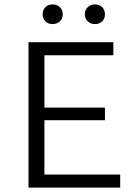

<svg xmlns="http://www.w3.org/2000/svg" viewBox="-20 -849 619 869"><path d="M524 0H109V-658H493V-599H181V-59H524ZM134 -305V-362H455V-305ZM218 -740Q198 -740 185.5 -752.5Q173 -765 173 -784Q173 -804 185.5 -816.5Q198 -829 218 -829Q238 -829 251 -816.5Q264 -804 264 -784Q264 -765 251 -752.5Q238 -740 218 -740ZM410 -740Q390 -740 377 -752.5Q364 -765 364 -784Q364 -804 377 -816.5Q390 -829 410 -829Q430 -829 442.5 -816.5Q455 -804 455 -784Q455 -765 442.5 -752.5Q430 -740 410 -740Z"/></svg>

Font: Ysabeau Office
Style: Regular
Weight: 400
Designer: Christian Thalmann (Catharsis Fonts)
Version: Version 2.001;gftools[0.9.30]; featfreeze: tnum,lnum,ss02